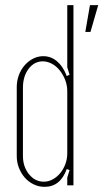

<svg xmlns="http://www.w3.org/2000/svg" viewBox="-20 -719 401 745"><path d="M250 -59 239 -63Q214 6 153 6Q131 6 111 -3.5Q91 -13 76.5 -29.5Q62 -46 53.5 -67.5Q45 -89 45 -114V-381Q45 -405 53 -427Q61 -449 75.5 -465.5Q90 -482 108.5 -491.5Q127 -501 148 -501Q178 -501 201.5 -481Q225 -461 239 -424L250 -429L241 -458V-699H265V0H241V-30ZM311 -595 329 -699H361L331 -595ZM241 -365Q241 -388 233 -408.5Q225 -429 212 -445.5Q199 -462 181.5 -471.5Q164 -481 146 -481Q113 -481 91 -452Q69 -423 69 -378V-114Q69 -72 92.5 -43Q116 -14 150 -14Q168 -14 184.5 -23Q201 -32 213.5 -47Q226 -62 233.5 -82Q241 -102 241 -124Z"/></svg>

Font: Moniqa Thin Paragraph
Style: Regular
Weight: 100
Designer: Rajesh Rajput
Foundry: Rajesh Rajput
Version: Version 1.000